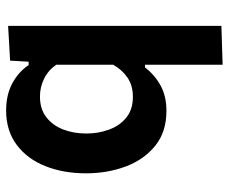

<svg xmlns="http://www.w3.org/2000/svg" viewBox="-80 -471 747 627"><g transform="rotate(-90 293.5 -157.5)"><path d="M395.5 196V-57.5H387Q361 -24.5 326.5 -6Q292 12.5 245 12.5Q176 12.5 130.8 -24.2Q85.5 -61 63.2 -120.8Q41 -180.5 41 -250Q41 -324 64.5 -383Q88 -442 134 -476.5Q180 -511 246.5 -511Q297 -511 334.5 -491Q372 -471 394.5 -437.5H405.5L409 -498L522.5 -504.5V192ZM291 -97Q327 -97 352.8 -114.2Q378.5 -131.5 395.5 -161V-347.5Q377.5 -373.5 350 -387Q322.5 -400.5 292 -400.5Q251 -400.5 224.2 -379.8Q197.5 -359 184.2 -324.8Q171 -290.5 171 -249Q171 -209.5 183.8 -174.8Q196.5 -140 223 -118.5Q249.5 -97 291 -97Z"/></g></svg>

Font: Commissioner SemiBold
Style: Regular
Weight: 600
Designer: Kostas Bartsokas
Foundry: Kostas Bartsokas
Version: Version 1.000; ttfautohint (v1.8.3)